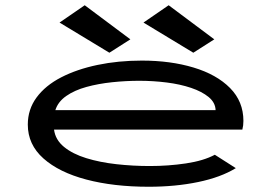

<svg xmlns="http://www.w3.org/2000/svg" viewBox="-20 -702 1040 732"><path d="M547 10Q413 10 309 -17.5Q205 -45 145.5 -98Q86 -151 86 -227Q86 -285 119.5 -330.5Q153 -376 213 -407Q273 -438 352 -454.5Q431 -471 521 -471Q630 -471 718 -444.5Q806 -418 857 -366.5Q908 -315 908 -241Q908 -232 907 -224Q906 -216 904 -208H186Q191 -169 224 -142Q257 -115 309 -99Q361 -83 424 -76Q487 -69 551 -69Q622 -69 689 -79Q756 -89 799 -112L879 -61Q822 -26 735.5 -8Q649 10 547 10ZM191 -282H802Q801 -311 775.5 -332Q750 -353 708.5 -367Q667 -381 615.5 -387.5Q564 -394 511 -394Q460 -394 407.5 -388.5Q355 -383 309.5 -370.5Q264 -358 232.5 -336Q201 -314 191 -282ZM397 -501 207 -616 303 -682 477 -552ZM717 -501 527 -616 623 -682 797 -552Z"/></svg>

Font: Inconsolata UltraExpanded Medium
Style: Regular
Weight: 500
Width: 9
Monospace: yes
Designer: Raph Levien, Cyreal, Brenton Simpson
Foundry: Raph Levien, Cyreal, Google
Version: Version 3.001; ttfautohint (v1.8.2.53-6de2)